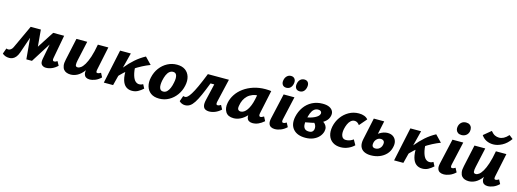

<svg xmlns="http://www.w3.org/2000/svg" viewBox="-30 -1486 6240 2318"><g transform="rotate(15 3090.5 -326.5)"><path d="M523 8Q489 8 469 -13Q449 -34 458 -84L512 -368L568 -392L339 -29H269L239 -361L268 -422H345L369 -154H326L499 -422H636L582 -131Q578 -111 582 -101Q586 -91 599 -91Q607 -91 616 -94Q625 -97 638 -106L666 -55Q632 -23 595.5 -7.5Q559 8 523 8ZM64 8Q37 8 15 0Q-7 -8 -23 -23L2 -93Q8 -91 15 -89.5Q22 -88 26 -88Q42 -88 57.5 -99Q73 -110 83 -131L218 -422H290L175 -88Q163 -54 145.5 -32.5Q128 -11 107 -1.5Q86 8 64 8Z M831 10Q805 10 782 2Q759 -6 744 -24Q729 -42 724 -73Q719 -104 730 -151L789 -424H924L870 -178Q862 -142 864 -119Q866 -96 892 -96Q910 -96 931.5 -111.5Q953 -127 975.5 -164.5Q998 -202 1019 -265Q1040 -328 1057 -424H1120Q1096 -299 1063.5 -215Q1031 -131 993 -82Q955 -33 914 -11.5Q873 10 831 10ZM1067 8Q1041 8 1023 -3Q1005 -14 998 -38.5Q991 -63 1000 -103L1066 -424H1188L1127 -131Q1123 -111 1125.5 -101Q1128 -91 1142 -91Q1150 -91 1159 -94Q1168 -97 1182 -106L1209 -55Q1175 -22 1138 -7Q1101 8 1067 8Z M1364 -90 1333 -112Q1376 -179 1425 -239.5Q1474 -300 1531 -350Q1588 -400 1655 -436L1736 -352Q1688 -334 1637 -307.5Q1586 -281 1536.5 -247.5Q1487 -214 1443 -174.5Q1399 -135 1364 -90ZM1245 0 1335 -424H1469L1361 0ZM1597 8Q1552 8 1520.5 -16.5Q1489 -41 1474 -93.5Q1459 -146 1463 -230L1558 -314Q1562 -228 1576.5 -179.5Q1591 -131 1613 -111Q1635 -91 1660 -91Q1667 -91 1675 -92Q1683 -93 1692 -96.5Q1701 -100 1709 -105L1735 -56Q1703 -27 1670.5 -9.5Q1638 8 1597 8Z M1939 14Q1873 14 1833 -15.5Q1793 -45 1778.5 -95.5Q1764 -146 1778 -207Q1793 -276 1832 -328Q1871 -380 1926 -409Q1981 -438 2044 -438Q2108 -438 2148 -409.5Q2188 -381 2203 -331Q2218 -281 2204 -218Q2190 -152 2152 -99.5Q2114 -47 2059 -16.5Q2004 14 1939 14ZM1963 -81Q1991 -81 2010.5 -99.5Q2030 -118 2043.5 -150Q2057 -182 2064 -221Q2076 -277 2065.5 -309.5Q2055 -342 2021 -342Q1996 -342 1976 -326Q1956 -310 1942 -279Q1928 -248 1919 -204Q1908 -145 1919 -113Q1930 -81 1963 -81Z M2260 10Q2238 10 2218 0.5Q2198 -9 2188 -21L2213 -91Q2222 -89 2227.5 -88Q2233 -87 2237 -87Q2251 -87 2267.5 -101Q2284 -115 2307 -151.5Q2330 -188 2360.5 -254Q2391 -320 2432 -424H2614L2596 -324H2492Q2456 -231 2427.5 -167Q2399 -103 2373.5 -64Q2348 -25 2321 -7.5Q2294 10 2260 10ZM2560 8Q2533 8 2513 -3Q2493 -14 2486 -41.5Q2479 -69 2490 -116L2562 -424H2695L2627 -131Q2623 -112 2626 -101.5Q2629 -91 2642 -91Q2650 -91 2659 -94Q2668 -97 2682 -106L2709 -55Q2674 -23 2636 -7.5Q2598 8 2560 8Z M2868 10Q2796 10 2767.5 -37Q2739 -84 2752 -151Q2763 -207 2796 -257.5Q2829 -308 2882 -346.5Q2935 -385 3003.5 -407Q3072 -429 3153 -429Q3178 -429 3194 -427.5Q3210 -426 3224 -424L3162 -131Q3154 -89 3178 -89Q3186 -89 3196.5 -93.5Q3207 -98 3220 -106L3247 -54Q3210 -22 3175.5 -7Q3141 8 3104 8Q3079 8 3060 -2.5Q3041 -13 3034 -37.5Q3027 -62 3036 -103L3066 -246L3135 -277Q3120 -211 3092 -158Q3064 -105 3028 -67.5Q2992 -30 2951 -10Q2910 10 2868 10ZM2930 -90Q2951 -90 2971 -103Q2991 -116 3008 -140.5Q3025 -165 3039 -200Q3053 -235 3062 -278L3082 -377L3138 -327Q3128 -331 3118 -331.5Q3108 -332 3098 -332Q3052 -332 3016.5 -318.5Q2981 -305 2956 -281Q2931 -257 2915.5 -225Q2900 -193 2894 -154Q2887 -117 2898.5 -103.5Q2910 -90 2930 -90Z M3382 8Q3355 8 3334.5 -3Q3314 -14 3306 -39Q3298 -64 3307 -105L3379 -424H3514L3448 -131Q3444 -113 3447 -102Q3450 -91 3463 -91Q3471 -91 3480 -94Q3489 -97 3503 -106L3530 -55Q3496 -23 3457.5 -7.5Q3419 8 3382 8ZM3388 -510Q3355 -510 3339.5 -533.5Q3324 -557 3332 -593Q3338 -623 3358.5 -643Q3379 -663 3409 -663Q3441 -663 3457 -639.5Q3473 -616 3464 -577Q3457 -546 3437.5 -528Q3418 -510 3388 -510ZM3556 -510Q3522 -510 3506.5 -533Q3491 -556 3499 -593Q3506 -627 3526.5 -645Q3547 -663 3575 -663Q3610 -663 3624.5 -638.5Q3639 -614 3630 -577Q3623 -546 3604 -528Q3585 -510 3556 -510Z M3765 14Q3664 14 3614 -42.5Q3564 -99 3583 -197Q3598 -268 3636.5 -322.5Q3675 -377 3733.5 -407.5Q3792 -438 3865 -438Q3918 -438 3950 -422Q3982 -406 3994.5 -379Q4007 -352 3998 -318Q3988 -279 3958 -252Q3928 -225 3885.5 -208.5Q3843 -192 3796 -181.5Q3749 -171 3705 -164L3700 -225Q3769 -235 3816.5 -258.5Q3864 -282 3872 -311Q3875 -321 3872.5 -330.5Q3870 -340 3860 -347.5Q3850 -355 3830 -355Q3801 -355 3779.5 -337Q3758 -319 3744 -284.5Q3730 -250 3721 -199Q3714 -162 3717 -132.5Q3720 -103 3737 -86.5Q3754 -70 3789 -70Q3804 -70 3815.5 -74Q3827 -78 3835 -87Q3843 -96 3847 -110Q3852 -130 3846.5 -151Q3841 -172 3827 -187Q3813 -202 3794 -205L3870 -252Q3890 -247 3910.5 -237Q3931 -227 3947 -211.5Q3963 -196 3970.5 -173.5Q3978 -151 3971 -121Q3962 -84 3935 -53.5Q3908 -23 3865 -4.5Q3822 14 3765 14Z M4207 14Q4147 14 4106.5 -13.5Q4066 -41 4050.5 -89.5Q4035 -138 4047 -201Q4061 -268 4099.5 -321.5Q4138 -375 4194.5 -406.5Q4251 -438 4318 -438Q4356 -438 4385 -427Q4414 -416 4432 -394L4352 -301Q4340 -318 4324.5 -328Q4309 -338 4292 -338Q4264 -338 4243.5 -319.5Q4223 -301 4210 -271.5Q4197 -242 4190 -209Q4179 -154 4193.5 -120.5Q4208 -87 4246 -87Q4273 -87 4296.5 -96Q4320 -105 4338 -119L4374 -55Q4343 -24 4298.5 -5Q4254 14 4207 14Z M4584 14Q4534 14 4499 -4Q4464 -22 4450 -59Q4436 -96 4448 -152L4506 -424H4636L4577 -143Q4570 -108 4581.5 -94Q4593 -80 4616 -80Q4637 -80 4653 -88.5Q4669 -97 4680.5 -112Q4692 -127 4696 -147Q4703 -181 4689 -195Q4675 -209 4652 -209Q4641 -209 4629 -205Q4617 -201 4607 -192.5Q4597 -184 4589 -172Q4581 -160 4577 -143L4534 -175Q4548 -205 4568.5 -228.5Q4589 -252 4613 -267.5Q4637 -283 4663 -291.5Q4689 -300 4714 -300Q4756 -300 4783.5 -280.5Q4811 -261 4821.5 -227.5Q4832 -194 4821 -150Q4810 -99 4776 -62.5Q4742 -26 4693 -6Q4644 14 4584 14Z M4992 -90 4961 -112Q5004 -179 5053 -239.5Q5102 -300 5159 -350Q5216 -400 5283 -436L5364 -352Q5316 -334 5265 -307.5Q5214 -281 5164.5 -247.5Q5115 -214 5071 -174.5Q5027 -135 4992 -90ZM4873 0 4963 -424H5097L4989 0ZM5225 8Q5180 8 5148.5 -16.5Q5117 -41 5102 -93.5Q5087 -146 5091 -230L5186 -314Q5190 -228 5204.5 -179.5Q5219 -131 5241 -111Q5263 -91 5288 -91Q5295 -91 5303 -92Q5311 -93 5320 -96.5Q5329 -100 5337 -105L5363 -56Q5331 -27 5298.5 -9.5Q5266 8 5225 8Z M5492 8Q5465 8 5444.5 -3Q5424 -14 5416 -39Q5408 -64 5417 -105L5489 -424H5624L5558 -131Q5554 -113 5557 -102Q5560 -91 5573 -91Q5581 -91 5590 -94Q5599 -97 5613 -106L5640 -55Q5606 -23 5567.5 -7.5Q5529 8 5492 8ZM5579 -506Q5551 -506 5533.5 -518.5Q5516 -531 5509.5 -552Q5503 -573 5509 -597Q5516 -628 5539 -647.5Q5562 -667 5596 -667Q5624 -667 5642 -654Q5660 -641 5666 -619.5Q5672 -598 5667 -573Q5659 -541 5635 -523.5Q5611 -506 5579 -506Z M5806 10Q5780 10 5757 2Q5734 -6 5719 -24Q5704 -42 5699 -73Q5694 -104 5705 -151L5764 -424H5899L5845 -178Q5837 -142 5839 -119Q5841 -96 5867 -96Q5885 -96 5906.5 -111.5Q5928 -127 5950.5 -164.5Q5973 -202 5994 -265Q6015 -328 6032 -424H6095Q6071 -299 6038.5 -215Q6006 -131 5968 -82Q5930 -33 5889 -11.5Q5848 10 5806 10ZM6042 8Q6016 8 5998 -3Q5980 -14 5973 -38.5Q5966 -63 5975 -103L6041 -424H6163L6102 -131Q6098 -111 6100.5 -101Q6103 -91 6117 -91Q6125 -91 6134 -94Q6143 -97 6157 -106L6184 -55Q6150 -22 6113 -7Q6076 8 6042 8ZM5978 -496Q5930 -496 5891.5 -515Q5853 -534 5828 -572L5921 -649Q5948 -616 5973 -604.5Q5998 -593 6025 -593Q6054 -593 6082 -607.5Q6110 -622 6141 -656L6188 -619Q6144 -556 6087 -526Q6030 -496 5978 -496Z"/></g></svg>

Font: Ysabeau Office ExtraBold
Style: Italic
Weight: 800
Italic angle: -12°
Designer: Christian Thalmann (Catharsis Fonts)
Version: Version 2.001;gftools[0.9.30]; featfreeze: tnum,lnum,ss02